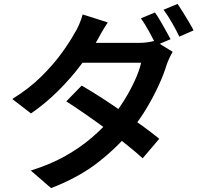

<svg xmlns="http://www.w3.org/2000/svg" viewBox="-20 -881 1040 985"><path d="M775 -817Q788 -799 802.5 -774Q817 -749 831 -724Q845 -699 855 -680L782 -649Q767 -679 745 -719Q723 -759 703 -787ZM891 -861Q904 -842 919.5 -817Q935 -792 949.5 -767.5Q964 -743 973 -725L900 -693Q885 -725 862.5 -764Q840 -803 819 -831ZM399 -442Q446 -415 500 -380Q554 -345 609 -307Q664 -269 713 -233.5Q762 -198 797 -169L712 -69Q679 -99 630.5 -138Q582 -177 527 -217.5Q472 -258 418 -295.5Q364 -333 320 -361ZM866 -615Q858 -602 849.5 -584Q841 -566 835 -549Q821 -502 795 -445Q769 -388 734 -329Q699 -270 654 -214Q585 -128 485 -49.5Q385 29 242 84L138 -6Q240 -38 316.5 -81.5Q393 -125 451 -175Q509 -225 552 -276Q587 -318 618 -368Q649 -418 672 -468.5Q695 -519 704 -559H357L399 -661H693Q715 -661 737 -664Q759 -667 774 -672ZM533 -766Q517 -742 501 -714.5Q485 -687 477 -671Q444 -613 393 -545.5Q342 -478 277.5 -414Q213 -350 139 -299L43 -373Q130 -427 192 -488.5Q254 -550 296 -608Q338 -666 362 -710Q373 -726 385.5 -754.5Q398 -783 404 -807Z"/></svg>

Font: Noto Sans JP SemiBold
Style: Regular
Weight: 600
Designer: Ryoko NISHIZUKA  (kana, bopomofo & ideographs); Paul D. Hunt (Latin, Greek & Cyrillic); Sandoll Communications , Soo-you
Foundry: Adobe
Version: Version 2.004-H2;hotconv 1.0.118;makeotfexe 2.5.65603